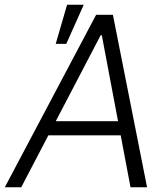

<svg xmlns="http://www.w3.org/2000/svg" viewBox="-53 -790 698 810"><path d="M36.6 0H-32.7L352.5 -727.5H423.3L567.4 0H497.6L376.5 -641.1H371.6ZM133.3 -278.8H493.7L483.9 -219.2H123ZM182.1 -605 230 -770H300.3L226.6 -605Z"/></svg>

Font: Inter Tight Light
Style: Italic
Weight: 300
Italic angle: -9.39999°
Designer: Rasmus Andersson
Foundry: rsms
Version: Version 3.004